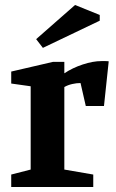

<svg xmlns="http://www.w3.org/2000/svg" viewBox="-20 -750 466 770"><path d="M25 0V-50L103 -70V-404L25 -415V-463L193 -502H238V-456Q271 -478 312 -491.5Q353 -505 387 -505Q393 -505 402.5 -505Q412 -505 416 -504L397 -325H324L303 -417Q287 -417 269.5 -413Q252 -409 238 -401V-70L354 -50V0ZM152 -558 125 -593 281 -730 380 -690V-667Z"/></svg>

Font: Manuale
Style: Bold
Weight: 700
Version: Version 1.002